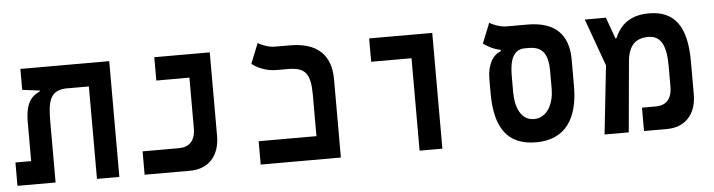

<svg xmlns="http://www.w3.org/2000/svg" viewBox="-42 -786 3600 968"><g transform="rotate(-5 1758.0 -301.5)"><path d="M528.8 0V-585.9H79.1V-480L167 -468.8V-464.4C123.5 -445.3 92.8 -412.6 92.8 -314.5V-118.2H13.2V0H206.1V-305.2C206.1 -407.7 216.3 -461.9 295.4 -467.8H415.5V0Z M656.7 0H887.7C976.1 0 1037.6 -57.6 1037.6 -164.1V-585.9H756.8V-467.8H924.3V-211.9C924.3 -145.5 890.6 -118.2 839.8 -118.2H656.7Z M1244.1 0H1649.9V-396.5C1649.9 -521 1579.6 -585.9 1443.4 -585.9H1367.7C1334 -585.9 1296.9 -602.1 1282.2 -611.8L1241.2 -509.8C1271 -487.3 1314 -467.8 1366.2 -467.8H1421.4C1510.3 -467.8 1536.6 -436.5 1536.6 -325.7V-118.2H1244.1Z M2048.3 0H2163.6V-585.9H1844.2V-467.8H2048.3Z M2637.7 9.3C2785.2 9.3 2852.1 -91.3 2852.1 -257.3V-391.1C2852.1 -518.6 2783.7 -585.9 2645.5 -585.9H2539.6C2505.9 -585.9 2468.8 -602.1 2454.1 -611.8L2413.1 -509.8C2435.5 -493.2 2464.8 -477.5 2500 -470.7V-463.9C2459.5 -449.2 2430.2 -402.3 2430.2 -329.6V-257.3C2430.2 -84 2491.2 9.3 2637.7 9.3ZM2637.7 -108.4C2567.4 -108.4 2543.9 -183.1 2543.9 -251.5V-329.1C2543.9 -381.3 2547.9 -467.8 2621.6 -467.8H2640.1C2703.1 -467.8 2738.8 -439 2738.8 -342.8V-251.5C2738.8 -183.1 2707 -108.4 2637.7 -108.4Z M2984.4 0H3106.9L3139.2 -357.9C3146.5 -436 3182.6 -470.7 3246.6 -470.7C3312.5 -470.7 3336.4 -416.5 3336.4 -315.4V-212.4C3336.4 -145.5 3303.2 -118.2 3254.4 -118.2H3184.1V0H3300.3C3389.2 0 3450.2 -57.6 3450.2 -163.1V-330.1C3450.2 -508.3 3388.2 -588.9 3259.8 -588.9C3148.4 -588.9 3106.4 -525.9 3086.4 -478H3081.1L3042.5 -585.9H2935.5L3022 -346.7Z"/></g></svg>

Font: Cascadia Mono SemiBold
Style: Regular
Weight: 600
Monospace: yes
Designer: Aaron Bell
Foundry: Saja Typeworks
Version: Version 2404.023